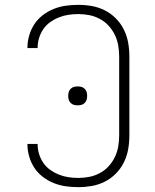

<svg xmlns="http://www.w3.org/2000/svg" viewBox="-20 -763 640 791"><path d="M303 8Q277 8 251.5 4.5Q226 1 202 -8.5Q178 -18 157 -34Q136 -50 122 -71Q108 -92 100.5 -117.5Q93 -143 93 -168V-170H135V-169Q135 -148 141 -128.5Q147 -109 158.5 -92Q170 -75 187 -63Q204 -51 223 -43.5Q242 -36 262 -33Q282 -30 303 -30Q326 -30 348.5 -34.5Q371 -39 391.5 -50Q412 -61 427.5 -78Q443 -95 453 -115.5Q463 -136 467 -159Q471 -182 471 -205V-530Q471 -553 467 -576Q463 -599 453 -619.5Q443 -640 427.5 -657Q412 -674 391.5 -685Q371 -696 348.5 -700.5Q326 -705 303 -705Q282 -705 262 -702Q242 -699 223 -691.5Q204 -684 187 -672Q170 -660 158.5 -643Q147 -626 141 -606.5Q135 -587 135 -566V-565H93V-567Q93 -592 100.5 -617.5Q108 -643 122 -664Q136 -685 157 -701Q178 -717 202 -726.5Q226 -736 251.5 -739.5Q277 -743 303 -743Q331 -743 359 -738Q387 -733 412.5 -720Q438 -707 458 -686.5Q478 -666 490.5 -640.5Q503 -615 508 -587Q513 -559 513 -530V-205Q513 -176 508 -148Q503 -120 490.5 -94.5Q478 -69 458 -48.5Q438 -28 412.5 -15Q387 -2 359 3Q331 8 303 8ZM300 -329Q292 -329 284.5 -331Q277 -333 271 -339Q265 -345 263 -352.5Q261 -360 261 -368Q261 -376 263 -383.5Q265 -391 271 -397Q277 -403 284.5 -405Q292 -407 300 -407Q308 -407 315.5 -405Q323 -403 329 -397Q335 -391 337 -383.5Q339 -376 339 -368Q339 -360 337 -352.5Q335 -345 329 -339Q323 -333 315.5 -331Q308 -329 300 -329Z"/></svg>

Font: Iosevka Extralight Extended
Style: Regular
Weight: 200
Width: 7
Monospace: yes
Designer: Belleve Invis
Foundry: Belleve Invis
Version: Version 32.5.0; ttfautohint (v1.8.4)